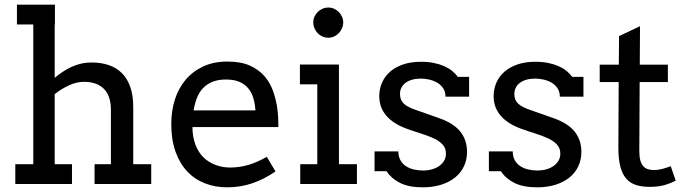

<svg xmlns="http://www.w3.org/2000/svg" viewBox="-20 -780 2910 814"><path d="M51.8 -760.3H212.9V-676.3H211.9V-450.2Q228.5 -463.9 246.3 -475.8Q264.2 -487.8 283.7 -496.6Q303.2 -505.4 324.2 -510.3Q345.2 -515.1 368.2 -515.1Q408.7 -515.1 441.4 -503.9Q474.1 -492.7 497.1 -469.7Q520 -446.8 532.5 -410.9Q544.9 -375 544.9 -326.2V-84H621.1V0H380.9V-84H450.2V-314.9Q450.2 -373 420.7 -403.1Q391.1 -433.1 335.9 -433.1Q304.7 -433.1 272.5 -418.2Q240.2 -403.3 211.9 -380.9V-84H285.2V0H44.9V-84H121.1V-676.3H51.8Z M938 -442.9Q906.2 -442.9 882.6 -433.8Q858.9 -424.8 842.3 -408Q825.7 -391.1 815.7 -366.7Q805.7 -342.3 800.8 -312H1063Q1061 -340.3 1054 -364.3Q1046.9 -388.2 1032.2 -405.8Q1017.6 -423.3 994.6 -433.1Q971.7 -442.9 938 -442.9ZM795.9 -241.2Q795.9 -219.7 799.1 -201.9Q802.2 -184.1 808.1 -168Q826.2 -119.1 866 -94.5Q905.8 -69.8 956.1 -69.8Q995.6 -69.8 1033 -80.8Q1070.3 -91.8 1111.3 -115.2L1147.9 -53.2Q1098.1 -19 1047.9 -2.4Q997.6 14.2 943.4 14.2Q892.1 14.2 848.4 -2.9Q804.7 -20 773.2 -53.7Q741.7 -87.4 723.9 -137.7Q706.1 -188 706.1 -254.9Q706.1 -309.1 721.2 -357.2Q736.3 -405.3 766.4 -441.2Q796.4 -477.1 840.8 -498Q885.3 -519 944.3 -519Q1001.5 -519 1039.8 -501.7Q1078.1 -484.4 1102.3 -455.8Q1126.5 -427.2 1138.9 -390.6Q1151.4 -354 1156.2 -315.9Q1158.7 -297.4 1159.4 -278.3Q1160.2 -259.3 1160.2 -241.2Z M1308.1 -685.1Q1308.1 -697.8 1313.2 -709.2Q1318.4 -720.7 1326.9 -729.2Q1335.4 -737.8 1347.2 -742.9Q1358.9 -748 1372.1 -748Q1384.8 -748 1396.2 -742.9Q1407.7 -737.8 1416.3 -729.2Q1424.8 -720.7 1429.9 -709.2Q1435.1 -697.8 1435.1 -685.1Q1435.1 -671.9 1429.9 -660.2Q1424.8 -648.4 1416.3 -639.4Q1407.7 -630.4 1396.2 -625.2Q1384.8 -620.1 1372.1 -620.1Q1358.9 -620.1 1347.2 -625.2Q1335.4 -630.4 1326.9 -639.4Q1318.4 -648.4 1313.2 -660.2Q1308.1 -671.9 1308.1 -685.1ZM1251.5 -506.3H1412.6V-505.9H1417V-84H1493.2V0H1252.9V-84H1325.2V-422.4H1251.5Z M1868.7 -370.1Q1868.7 -390.6 1859.1 -405.3Q1849.6 -419.9 1834.5 -429Q1819.3 -438 1800.8 -442.4Q1782.2 -446.8 1764.6 -446.8Q1744.6 -446.8 1728.3 -442.4Q1711.9 -438 1700.2 -429.4Q1688.5 -420.9 1682.1 -408.9Q1675.8 -397 1675.8 -381.8Q1675.8 -356.4 1691.2 -341.3Q1706.5 -326.2 1742.7 -314Q1767.1 -305.7 1791.3 -296.9Q1815.4 -288.1 1839.8 -279.8Q1902.3 -258.3 1931.2 -222.4Q1960 -186.5 1960 -136.2Q1960 -102.5 1946.8 -74.7Q1933.6 -46.9 1908.9 -27.1Q1884.3 -7.3 1849.6 3.4Q1814.9 14.2 1772 14.2Q1712.9 14.2 1675.8 -4.6Q1638.7 -23.4 1618.7 -54.2H1567.9V-138.2H1668.9Q1668.9 -115.7 1678 -100.1Q1687 -84.5 1701.9 -75Q1716.8 -65.4 1735.6 -61.3Q1754.4 -57.1 1773.9 -57.1Q1793.5 -57.1 1811 -62Q1828.6 -66.9 1841.8 -76.2Q1855 -85.4 1862.8 -98.6Q1870.6 -111.8 1870.6 -128.9Q1870.6 -152.3 1856 -167.7Q1841.3 -183.1 1817.4 -194.1Q1793.5 -205.1 1763.4 -214.4Q1733.4 -223.6 1702.6 -234.9Q1647 -255.4 1617.4 -290Q1587.9 -324.7 1587.9 -372.1Q1587.9 -403.3 1599.9 -430.2Q1611.8 -457 1634.5 -476.6Q1657.2 -496.1 1689.9 -507.1Q1722.7 -518.1 1764.6 -518.1Q1794.4 -518.1 1818.8 -513.2Q1843.3 -508.3 1862.8 -499.8Q1882.3 -491.2 1896.7 -479.5Q1911.1 -467.8 1920.9 -454.1H1968.8V-370.1Z M2353.5 -370.1Q2353.5 -390.6 2344 -405.3Q2334.5 -419.9 2319.3 -429Q2304.2 -438 2285.6 -442.4Q2267.1 -446.8 2249.5 -446.8Q2229.5 -446.8 2213.1 -442.4Q2196.8 -438 2185.1 -429.4Q2173.3 -420.9 2167 -408.9Q2160.6 -397 2160.6 -381.8Q2160.6 -356.4 2176 -341.3Q2191.4 -326.2 2227.5 -314Q2252 -305.7 2276.1 -296.9Q2300.3 -288.1 2324.7 -279.8Q2387.2 -258.3 2416 -222.4Q2444.8 -186.5 2444.8 -136.2Q2444.8 -102.5 2431.6 -74.7Q2418.5 -46.9 2393.8 -27.1Q2369.1 -7.3 2334.5 3.4Q2299.8 14.2 2256.8 14.2Q2197.8 14.2 2160.6 -4.6Q2123.5 -23.4 2103.5 -54.2H2052.7V-138.2H2153.8Q2153.8 -115.7 2162.8 -100.1Q2171.9 -84.5 2186.8 -75Q2201.7 -65.4 2220.5 -61.3Q2239.3 -57.1 2258.8 -57.1Q2278.3 -57.1 2295.9 -62Q2313.5 -66.9 2326.7 -76.2Q2339.8 -85.4 2347.7 -98.6Q2355.5 -111.8 2355.5 -128.9Q2355.5 -152.3 2340.8 -167.7Q2326.2 -183.1 2302.2 -194.1Q2278.3 -205.1 2248.3 -214.4Q2218.3 -223.6 2187.5 -234.9Q2131.8 -255.4 2102.3 -290Q2072.8 -324.7 2072.8 -372.1Q2072.8 -403.3 2084.7 -430.2Q2096.7 -457 2119.4 -476.6Q2142.1 -496.1 2174.8 -507.1Q2207.5 -518.1 2249.5 -518.1Q2279.3 -518.1 2303.7 -513.2Q2328.1 -508.3 2347.7 -499.8Q2367.2 -491.2 2381.6 -479.5Q2396 -467.8 2405.8 -454.1H2453.6V-370.1Z M2692.4 -505.9H2811.5V-432.1H2691.9L2690.4 -140.1Q2690.4 -115.2 2694.8 -99.6Q2699.2 -84 2707.5 -75Q2715.8 -65.9 2727.5 -62.5Q2739.3 -59.1 2753.4 -59.1Q2769 -59.1 2787.1 -63.7Q2805.2 -68.4 2823.7 -75.2L2844.7 -14.2Q2821.3 -2 2795.4 5.1Q2769.5 12.2 2734.4 12.2Q2701.2 12.2 2676.3 4.2Q2651.4 -3.9 2634.8 -22.9Q2618.2 -42 2609.9 -74Q2601.6 -106 2601.6 -153.8L2603 -432.1H2522.5V-505.9H2603.5L2604.5 -627L2693.4 -668.9Z"/></svg>

Font: Twentytwelve Slab
Style: TwentytwelveSlab
Weight: 400
Designer: Domenico Catapano
Version: Version 1.00 2012